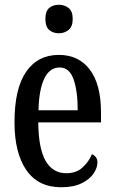

<svg xmlns="http://www.w3.org/2000/svg" viewBox="-20 -778 482 808"><path d="M237 10Q141 10 91 -62Q41 -134 41 -264Q41 -405 90 -476Q139 -547 228 -547Q311 -547 358 -485Q405 -423 405 -305V-263H141Q142 -153 172 -101Q202 -49 259 -49Q300 -49 326.5 -72.5Q353 -96 367 -129Q377 -125 383.5 -116.5Q390 -108 390 -94Q390 -72 374 -48Q358 -24 324 -7Q290 10 237 10ZM307 -314Q307 -395 289.5 -444.5Q272 -494 231 -494Q189 -494 166.5 -447.5Q144 -401 142 -314ZM228 -638Q203 -638 187 -652Q171 -666 171 -698Q171 -731 187 -744.5Q203 -758 228 -758Q251 -758 268.5 -744.5Q286 -731 286 -698Q286 -666 268.5 -652Q251 -638 228 -638Z"/></svg>

Font: Noto Serif Myanmar ExtraCondensed Medium
Style: Regular
Weight: 500
Width: 2
Designer: Ben Mitchell and the Monotype Design Team
Foundry: Monotype Imaging Inc.
Version: Version 2.106; ttfautohint (v1.8.4.7-5d5b)